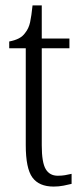

<svg xmlns="http://www.w3.org/2000/svg" viewBox="-20 -678 303 708"><path d="M178 10Q124 10 99.5 -23.5Q75 -57 75 -143V-500H14V-525Q35 -529 49.5 -536.5Q64 -544 73 -557Q86 -573 91 -596Q96 -619 100 -658H134V-536H236V-500H134V-142Q134 -79 148.5 -54.5Q163 -30 193 -30Q208 -30 219.5 -32Q231 -34 244 -37V0Q232 3 214.5 6.5Q197 10 178 10Z"/></svg>

Font: Noto Serif Khmer ExtraCondensed Light
Style: Regular
Weight: 300
Width: 2
Designer: Danh Hong and the Monotype Design Team
Foundry: Monotype Imaging Inc.
Version: Version 2.004